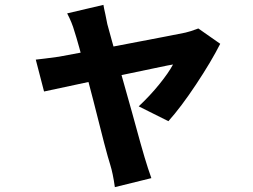

<svg xmlns="http://www.w3.org/2000/svg" viewBox="-20 -662 1040 789"><path d="M413 -603 421 -563 441 -490 502 -273Q521 -205 522 -202Q566 -41 574 -16Q575 -13 588 29Q600 64 602 70L452 107Q444 50 433 15Q417 -34 363 -251L341 -335Q299 -495 286 -533Q276 -569 256 -607L405 -642Q407 -629 413 -603ZM672 -164 550 -225Q596 -268 634.5 -315.5Q673 -363 691 -397Q682 -396 616 -382Q552 -368 487 -355Q370 -331 161 -286L127 -417Q157 -420 222 -429L426 -467Q475 -476 661 -512L742 -528Q761 -532 795 -545L885 -482Q848 -409 786 -315.5Q724 -222 672 -164Z"/></svg>

Font: Merged Yaku Han JP ExtraBold
Style: Regular
Weight: 800
Designer: Ryoko NISHIZUKA 西塚涼子 (kana, bopomofo & ideographs); Paul D. Hunt (Latin, Greek & Cyrillic); Sandoll Communications 산돌커뮤니
Foundry: Adobe
Version: Version 2.004